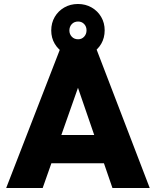

<svg xmlns="http://www.w3.org/2000/svg" viewBox="-20 -943 782 963"><path d="M11 0 286 -709H459L731 0H544L339 -596H404L194 0ZM178 -124V-266H569V-124ZM372 -658Q333 -658 302.5 -676Q272 -694 254.5 -723.5Q237 -753 237 -790Q237 -828 254.5 -858Q272 -888 302.5 -905.5Q333 -923 371 -923Q409 -923 439.5 -905.5Q470 -888 487.5 -858Q505 -828 505 -791Q505 -753 487.5 -723Q470 -693 439.5 -675.5Q409 -658 372 -658ZM372 -746Q390 -746 402 -759Q414 -772 414 -791Q414 -810 402 -822.5Q390 -835 372 -835Q352 -835 340 -822Q328 -809 328 -790Q328 -772 340 -759Q352 -746 372 -746Z"/></svg>

Font: Outfit ExtraBold
Style: Regular
Weight: 800
Designer: Rodrigo Fuenzalida
Foundry: fragTYPE
Version: Version 1.100;gftools[0.9.27]